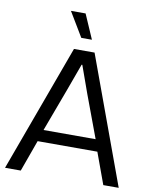

<svg xmlns="http://www.w3.org/2000/svg" viewBox="-100 -1012 862 1085"><g transform="rotate(10 331.5 -469.0)"><path d="M4.9 0 272 -729H390.1L657.2 0H568.8L502.9 -180.2H160.2L95.2 0ZM182.1 -248H481L390.1 -492.2L334 -648.9H330.1L272.9 -492.2ZM217.8 -938H301.8L362.8 -797.9H301.8Z"/></g></svg>

Font: Lumene Sans
Style: Regular
Weight: 400
Designer: Deni Anggara
Version: Version 1.003;Glyphs 3.1.2 (3151)